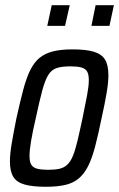

<svg xmlns="http://www.w3.org/2000/svg" viewBox="-20 -707 456 735"><path d="M155 8Q105 8 74.5 -0.5Q44 -9 31 -30Q18 -51 18 -89Q18 -118 25 -159Q32 -200 43 -255Q57 -318 69 -363.5Q81 -409 96 -439Q111 -469 132 -486Q153 -503 183.5 -510.5Q214 -518 258 -518Q309 -518 339 -509Q369 -500 382 -479Q395 -458 395 -419Q395 -391 388 -350Q381 -309 369 -255Q356 -191 344 -145.5Q332 -100 317 -70.5Q302 -41 281 -23.5Q260 -6 229.5 1Q199 8 155 8ZM164 -57Q191 -57 208 -61Q225 -65 237.5 -76.5Q250 -88 259 -110Q268 -132 276.5 -167.5Q285 -203 296 -255Q307 -308 313.5 -343Q320 -378 320 -400Q320 -423 313 -434Q306 -445 290.5 -449Q275 -453 249 -453Q217 -453 197 -446.5Q177 -440 164.5 -419.5Q152 -399 141.5 -359.5Q131 -320 117 -255Q105 -203 99 -167.5Q93 -132 93 -110Q93 -87 100 -76Q107 -65 123 -61Q139 -57 164 -57ZM330 -608 346 -687H416L399 -608ZM161 -608 178 -687H247L229 -608Z"/></svg>

Font: Saira Condensed
Style: Italic
Weight: 400
Width: 3
Italic angle: -12°
Designer: Hector Gatti with collaboration of the Omnibus-Type team
Foundry: Omnibus-Type
Version: Version 1.100